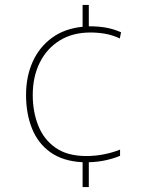

<svg xmlns="http://www.w3.org/2000/svg" viewBox="-20 -744 610 774"><path d="M338 -638Q378 -638 408 -632.5Q438 -627 468 -614L463 -589Q433 -603 403.5 -608Q374 -613 345 -613Q273 -613 221 -581Q169 -549 140.5 -492Q112 -435 112 -361Q112 -293 134.5 -237Q157 -181 204.5 -148Q252 -115 328 -115Q364 -115 399.5 -122Q435 -129 464 -141V-116Q441 -106 408.5 -98.5Q376 -91 338 -90V10H313V-90Q234 -94 183.5 -130Q133 -166 109 -226Q85 -286 85 -361Q85 -436 112 -495.5Q139 -555 190 -592Q241 -629 313 -636V-724H338Z"/></svg>

Font: Noto Sans Devanagari Thin
Style: Regular
Weight: 100
Designer: Jelle Bosma - Monotype Design Team
Foundry: Monotype Imaging Inc.
Version: Version 2.004; ttfautohint (v1.8.4.7-5d5b)